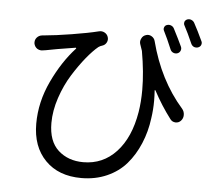

<svg xmlns="http://www.w3.org/2000/svg" viewBox="-58 -876 1116 999"><g transform="rotate(5 500.0 -376.0)"><path d="M859.4 -666Q864.3 -655.3 859.9 -644.5Q855.5 -633.8 844.7 -629.9Q834 -626 823.2 -630.4Q812.5 -634.8 807.6 -645.5Q783.2 -704.1 764.6 -740.2Q759.8 -749 763.7 -758.8Q767.6 -768.6 777.3 -771.5Q788.1 -775.4 798.8 -771Q809.6 -766.6 814.5 -756.8Q841.8 -704.1 859.4 -666ZM647.5 -660.2Q645.5 -666 645.5 -672.9Q645.5 -681.6 650.4 -690.4Q657.2 -705.1 673.8 -710Q688.5 -714.8 702.6 -706.5Q716.8 -698.2 720.7 -682.6Q772.5 -482.4 893.6 -344.7Q905.3 -331.1 905.3 -312.5Q905.3 -294.9 893.6 -282.2Q882.8 -270.5 867.2 -270.5Q866.2 -270.5 865.2 -270.5Q847.7 -271.5 837.9 -285.2Q788.1 -350.6 747.1 -427.7Q746.1 -428.7 744.1 -428.2Q742.2 -427.7 743.2 -426.8Q745.1 -399.4 745.1 -373Q745.1 -326.2 738.3 -281.2Q729.5 -210.9 703.1 -148.4Q676.8 -85.9 636.7 -39.6Q596.7 6.8 536.1 33.7Q475.6 60.5 402.3 60.5Q283.2 60.5 213.9 -10.3Q144.5 -81.1 144.5 -201.2Q144.5 -314.5 195.8 -423.3Q247.1 -532.2 316.4 -607.4Q318.4 -608.4 316.9 -610.8Q315.4 -613.3 313.5 -612.3Q201.2 -594.7 160.2 -585.9Q154.3 -585 146.5 -584Q142.6 -583 138.7 -583Q126 -583 115.2 -589.8Q101.6 -599.6 98.6 -617.2Q98.6 -620.1 98.6 -623Q98.6 -635.7 107.4 -646.5Q118.2 -659.2 135.7 -661.1Q140.6 -661.1 146.5 -662.1Q203.1 -667 288.1 -680.7Q373 -694.3 427.7 -708Q443.4 -711.9 457 -704.6Q470.7 -697.3 475.6 -682.6Q480.5 -668 473.6 -654.3Q466.8 -640.6 452.1 -635.7Q445.3 -632.8 441.4 -631.8Q436.5 -628.9 431.6 -626Q404.3 -603.5 371.1 -563Q337.9 -522.5 303.2 -467.3Q268.6 -412.1 245.6 -343.8Q222.7 -275.4 222.7 -211.9Q222.7 -116.2 274.4 -69.3Q326.2 -22.5 405.3 -22.5Q507.8 -22.5 577.6 -97.7Q647.5 -172.9 669.9 -307.6Q678.7 -361.3 678.7 -423.8Q678.7 -515.6 659.2 -626Q653.3 -642.6 647.5 -660.2ZM868.2 -777.3Q865.2 -782.2 865.2 -788.1Q865.2 -792 866.2 -795.9Q870.1 -805.7 879.9 -809.6Q884.8 -811.5 890.6 -811.5Q895.5 -811.5 900.4 -809.6Q911.1 -805.7 917 -795.9Q938.5 -756.8 962.9 -704.1Q965.8 -699.2 965.8 -693.4Q965.8 -688.5 963.9 -683.6Q960 -673.8 949.2 -669.9Q944.3 -668 939.5 -668Q933.6 -668 927.7 -669.9Q917 -674.8 912.1 -685.5Q887.7 -741.2 868.2 -777.3Z"/></g></svg>

Font: Gen Jyuu GothicX Regular
Style: Regular
Weight: 400
Designer: [Source Han Sans]
Ryoko NISHIZUKA  (kana & ideographs); Paul D. Hunt (Latin, Greek & Cyrillic); Wenlong ZHANG  (bopomofo
Version: Version 1.002.20150607